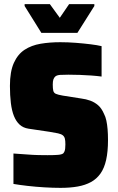

<svg xmlns="http://www.w3.org/2000/svg" viewBox="-20 -900 569 928"><path d="M273 8Q236 8 194.5 5.5Q153 3 113.5 -1.5Q74 -6 45 -11V-158Q79 -156 109.5 -153.5Q140 -151 166 -150.5Q192 -150 210 -150Q241 -150 260 -151.5Q279 -153 286 -159Q290 -164 292 -169Q294 -174 295 -182.5Q296 -191 296 -202Q296 -220 293.5 -230Q291 -240 283.5 -246Q276 -252 260.5 -255.5Q245 -259 219 -263L118 -278Q92 -282 75 -297.5Q58 -313 47.5 -339Q37 -365 32.5 -402Q28 -439 28 -485Q28 -554 47 -596Q66 -638 99 -659.5Q132 -681 176 -688.5Q220 -696 271 -696Q309 -696 347 -693Q385 -690 417.5 -686Q450 -682 471 -677V-530Q449 -533 421.5 -535Q394 -537 365.5 -538Q337 -539 311 -539Q286 -539 271 -538Q256 -537 248 -531Q241 -525 238 -516Q235 -507 235 -491Q235 -472 237.5 -461.5Q240 -451 250 -446.5Q260 -442 283 -438L372 -424Q396 -421 416.5 -413.5Q437 -406 454 -391.5Q471 -377 483 -349Q490 -336 494 -317.5Q498 -299 500 -275.5Q502 -252 502 -223Q502 -167 493 -127Q484 -87 465.5 -61Q447 -35 419.5 -20Q392 -5 355.5 1.5Q319 8 273 8ZM180 -741 99 -871V-880H221L269 -814L314 -880H436V-871L354 -741Z"/></svg>

Font: Saira SemiCondensed Black
Style: Regular
Weight: 900
Width: 4
Designer: Hector Gatti with collaboration of the Omnibus-Type team
Foundry: Omnibus-Type
Version: Version 1.101